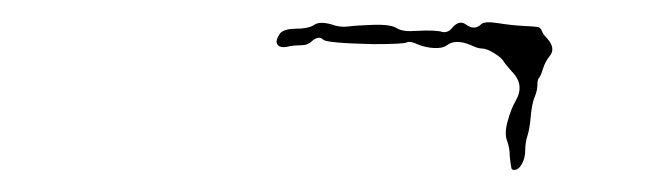

<svg xmlns="http://www.w3.org/2000/svg" viewBox="-20 -362 587 174"><path d="M264 -339Q269 -343 280 -340Q288 -337 295.5 -338Q303 -339 318.5 -339.5Q334 -340 339.5 -336.5Q345 -333 357 -334Q375 -335 381 -333Q386 -332 390 -337Q396 -344 402 -340Q410 -334 416 -340Q419 -343 431.5 -341Q444 -339 454.5 -338.5Q465 -338 467.5 -337.5Q470 -337 471 -334Q472 -331 476 -327Q484 -318 478 -311Q474 -306 472 -299.5Q470 -293 468.5 -291.5Q467 -290 467 -285Q467 -280 464.5 -274Q462 -268 461 -256.5Q460 -245 458 -239Q456 -233 456 -226Q456 -219 453 -213.5Q450 -208 446 -208Q444 -208 443.5 -209.5Q443 -211 442 -220Q442 -228 439.5 -234.5Q437 -241 440 -252Q443 -263 447 -270Q456 -285 444 -297Q437 -305 436 -307Q434 -310 427.5 -314Q421 -318 417 -318Q413 -318 407 -321Q393 -327 385 -321Q381 -318 373 -318.5Q365 -319 358 -322Q352 -325 348.5 -323.5Q345 -322 318 -322Q276 -323 273 -326Q269 -330 263 -325Q259 -321 253 -321Q247 -321 242 -320Q234 -318 231.5 -321.5Q229 -325 234 -332Q238 -336 248.5 -336Q259 -336 264 -339Z"/></svg>

Font: TT2020 Style D
Style: Italic
Weight: 400
Italic angle: -15°
Version: Version 0.2.000